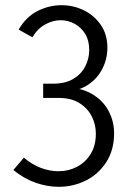

<svg xmlns="http://www.w3.org/2000/svg" viewBox="-20 -704 510 733"><path d="M203.8 9.2Q160.3 9.2 115.6 -6.5Q71 -22.2 31 -55L71.2 -102.1Q102.1 -75.8 136 -63Q170 -50.3 203.1 -50.3Q241.6 -50.3 273.9 -67.2Q306.2 -84 326.1 -116.2Q345.9 -148.3 345.9 -193.6Q345.9 -229.6 329.8 -260.7Q313.7 -291.8 282.5 -310.9Q251.2 -330.1 204 -330.1H144.8V-384.6H183.2Q229.3 -384.6 259.8 -402.8Q290.2 -421 305.4 -450.5Q320.6 -480.1 320.6 -513Q320.6 -549.6 305.2 -574.6Q289.8 -599.6 265 -613.2Q240.2 -626.8 211.6 -626.8Q181.7 -626.8 152.6 -610.8Q123.4 -594.8 103.6 -561.7L51.2 -590.9Q79.3 -639.7 123.4 -662Q167.6 -684.2 214.4 -684.2Q259.6 -684.2 299.5 -665Q339.3 -645.7 364.6 -609.3Q390 -573 390 -521Q390 -479 370.4 -440.8Q350.8 -402.5 313.3 -378.6Q275.8 -354.6 222.1 -354.6L221.8 -370.8Q286.6 -370.8 329.5 -346.2Q372.4 -321.6 394 -281.4Q415.6 -241.3 415.6 -195.6Q415.6 -131.3 386 -85.4Q356.4 -39.5 308.3 -15.1Q260.2 9.2 203.8 9.2Z"/></svg>

Font: Yaldevi ExtraLight
Style: Regular
Weight: 200
Designer: Sol Matas, Rajitha Manaperi, Kosala Senevirathne
Foundry: Mooniak
Version: Version 1.100